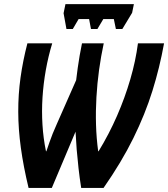

<svg xmlns="http://www.w3.org/2000/svg" viewBox="-20 -928 830 948"><path d="M121.1 0Q95.7 -105.5 83 -198Q70.3 -290.5 70.1 -376Q69.8 -461.4 81.3 -544.4Q92.8 -627.4 115.2 -713.9H237.8Q218.3 -649.9 206.3 -582.5Q194.3 -515.1 189.9 -447Q185.5 -378.9 189.7 -312Q193.8 -245.1 207 -181.2H209Q216.3 -203.1 223.9 -224.6Q231.4 -246.1 240.2 -268.3Q249 -290.5 259.8 -314L356 -532.2Q359.4 -562.5 363.8 -592.8Q368.2 -623 373.3 -653.6Q378.4 -684.1 384.8 -713.9H492.2Q478.5 -650.4 469.2 -583.3Q460 -516.1 456.1 -448Q452.1 -379.9 454.1 -312.5Q456.1 -245.1 464.8 -181.2H466.8Q518.6 -266.1 557.9 -356.2Q597.2 -446.3 623.5 -536.9Q649.9 -627.4 661.1 -713.9H790Q768.6 -595.2 732.7 -479.7Q696.8 -364.3 638.4 -245.8Q580.1 -127.4 491.2 0H380.9Q373 -49.8 367.7 -97.4Q362.3 -145 358.6 -190.2Q355 -235.4 353 -277.8L235.8 0ZM308.1 -784.7 293.9 -862.8 303.2 -907.7H641.1L632.3 -864.7L584 -784.7H552.2L542 -834H490.2L460.9 -784.7H429.2L419.9 -834H368.2L339.4 -784.7Z"/></svg>

Font: Open Sans Condensed
Style: Italic
Weight: 400
Width: 3
Italic angle: -12°
Designer: Monotype Design Team
Foundry: Monotype Imaging Inc.
Version: Version 3.000